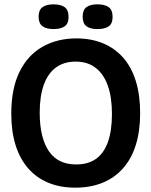

<svg xmlns="http://www.w3.org/2000/svg" viewBox="-20 -851 698 885"><path d="M327 14Q257 14 202 -9Q147 -32 109 -76Q71 -120 51.5 -183Q32 -246 32 -327Q32 -443 70 -520Q108 -597 176 -635.5Q244 -674 332 -674Q400 -674 454.5 -651.5Q509 -629 547.5 -585.5Q586 -542 606 -477.5Q626 -413 626 -329Q626 -247 606 -183Q586 -119 547 -75Q508 -31 452.5 -8.5Q397 14 327 14ZM331 -93Q387 -93 423.5 -119.5Q460 -146 478 -198Q496 -250 496 -326Q496 -404 476.5 -457.5Q457 -511 420 -539Q383 -567 329 -567Q275 -567 238 -540Q201 -513 182 -460.5Q163 -408 163 -331Q163 -273 174 -228Q185 -183 206 -153Q227 -123 258 -108Q289 -93 331 -93ZM429 -717Q396 -717 378.5 -730Q361 -743 361 -774Q361 -805 378.5 -818Q396 -831 429 -831Q463 -831 481 -818Q499 -805 499 -773Q499 -742 481 -729.5Q463 -717 429 -717ZM227 -717Q194 -717 176 -730Q158 -743 158 -774Q158 -805 176 -818Q194 -831 227 -831Q260 -831 278 -818Q296 -805 296 -773Q296 -742 278 -729.5Q260 -717 227 -717Z"/></svg>

Font: Bricolage Grotesque 96pt ExtraBold 96pt SemiBold
Style: Regular
Weight: 600
Version: Version 1.001;gftools[0.9.33.dev8+g029e19f]